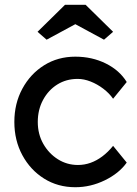

<svg xmlns="http://www.w3.org/2000/svg" viewBox="-20 -773 575 803"><path d="M295 10Q222 10 164.5 -26Q107 -62 73.5 -124Q40 -186 40 -263Q40 -340 73.5 -402Q107 -464 164.5 -500Q222 -536 295 -536Q365 -536 422.5 -507.5Q480 -479 510 -430L453 -360Q437 -383 412 -402Q387 -421 359 -432Q331 -443 305 -443Q257 -443 219.5 -419.5Q182 -396 160 -355Q138 -314 138 -263Q138 -212 161 -171.5Q184 -131 222 -107Q260 -83 306 -83Q333 -83 358.5 -92Q384 -101 408 -119Q432 -137 453 -163L510 -93Q478 -48 418.5 -19Q359 10 295 10ZM175 -607 137 -640 252 -753H338L453 -640L415 -607L280 -680H310Z"/></svg>

Font: Lexend Medium
Style: Regular
Weight: 500
Designer: Bonnie Shaver-Troup, Thomas Jockin
Foundry: Lexend
Version: Version 1.005